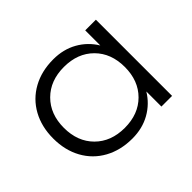

<svg xmlns="http://www.w3.org/2000/svg" viewBox="-115 -695 891 891"><g transform="rotate(-45 330.0 -250.0)"><path d="M510 -99Q479 -48 427.5 -19Q376 10 310 10Q233 10 174 -22.5Q115 -55 82.5 -114Q50 -173 50 -250Q50 -327 82.5 -386Q115 -445 174 -477.5Q233 -510 310 -510Q376 -510 427.5 -481Q479 -452 510 -401V-500H580V0H510ZM520 -250Q520 -340 465 -395Q410 -450 320 -450Q230 -450 175 -395Q120 -340 120 -250Q120 -160 175 -105Q230 -50 320 -50Q410 -50 465 -105Q520 -160 520 -250Z"/></g></svg>

Font: Goli Light
Style: Regular
Weight: 300
Designer: jaikishan Patel
Foundry: MagicType
Version: Version 1.000